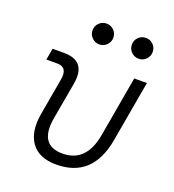

<svg xmlns="http://www.w3.org/2000/svg" viewBox="-133 -828 853 941"><g transform="rotate(20 293.0 -357.0)"><path d="M265.1 9.8Q175.3 9.8 135 -45.9Q94.7 -101.6 112.3 -200.2L145.5 -389.2Q157.7 -457.5 102.5 -457.5H44.9L55.7 -517.6H115.2Q234.9 -517.6 211.9 -390.6L178.2 -200.2Q152.3 -51.3 275.9 -51.3Q398.9 -51.3 425.8 -200.2L481.4 -517.6H547.4L491.7 -200.2Q455.1 9.8 265.1 9.8ZM262.7 -615.7Q240.2 -615.7 224.4 -631.6Q208.5 -647.5 208.5 -669.9Q208.5 -692.9 224.4 -708.5Q240.2 -724.1 262.7 -724.1Q285.2 -724.1 301 -708.5Q316.9 -692.9 316.9 -669.9Q316.9 -647.5 301 -631.6Q285.2 -615.7 262.7 -615.7ZM467.8 -615.7Q445.3 -615.7 429.4 -631.6Q413.6 -647.5 413.6 -669.9Q413.6 -692.9 429.4 -708.5Q445.3 -724.1 467.8 -724.1Q490.2 -724.1 506.1 -708.5Q522 -692.9 522 -669.9Q522 -647.5 506.1 -631.6Q490.2 -615.7 467.8 -615.7Z"/></g></svg>

Font: Cascadia Mono Light
Style: Italic
Weight: 300
Italic angle: -10°
Monospace: yes
Designer: Aaron Bell
Foundry: Saja Typeworks
Version: Version 2404.023; ttfautohint (v1.8.4)